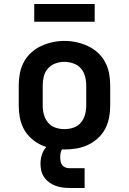

<svg xmlns="http://www.w3.org/2000/svg" viewBox="-20 -734 640 953"><path d="M300 8Q270 8 240.5 3Q211 -2 184 -14.5Q157 -27 134.5 -47.5Q112 -68 98 -94.5Q84 -121 78.5 -150.5Q73 -180 73 -210V-310Q73 -340 78.5 -369.5Q84 -399 98 -425.5Q112 -452 134.5 -472.5Q157 -493 184 -505.5Q211 -518 240.5 -524.5Q270 -531 300 -531Q330 -531 359.5 -524.5Q389 -518 416 -505.5Q443 -493 465.5 -472.5Q488 -452 502 -425.5Q516 -399 521.5 -369.5Q527 -340 527 -310V-210Q527 -180 521.5 -150.5Q516 -121 502 -94.5Q488 -68 465.5 -47.5Q443 -27 416 -14.5Q389 -2 359.5 3Q330 8 300 8ZM300 -93Q323 -93 345 -100.5Q367 -108 381.5 -125.5Q396 -143 402 -165Q408 -187 408 -210V-310Q408 -333 402 -355.5Q396 -378 381 -395Q366 -412 343.5 -419.5Q321 -427 299 -427Q276 -427 254.5 -419Q233 -411 218 -394Q203 -377 197.5 -355Q192 -333 192 -310V-210Q192 -187 198 -165Q204 -143 218.5 -125.5Q233 -108 255 -100.5Q277 -93 300 -93ZM400 199H325Q307 199 289.5 196.5Q272 194 255.5 188Q239 182 224.5 171.5Q210 161 199.5 146Q189 131 185 113.5Q181 96 181 79Q181 55 188.5 32Q196 9 213 -7.5Q230 -24 253 -31Q276 -38 300 -38V0Q293 0 288.5 6.5Q284 13 282 20Q280 27 279.5 34Q279 41 279 48Q279 58 281 68Q283 78 289.5 86Q296 94 305.5 97.5Q315 101 325 101H400ZM150 -626V-714H450V-626Z"/></svg>

Font: Iosevka Custom Extended
Style: Bold
Weight: 700
Width: 7
Monospace: yes
Designer: Belleve Invis
Foundry: Belleve Invis
Version: Version 11.2.4; ttfautohint (v1.8.4)